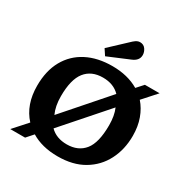

<svg xmlns="http://www.w3.org/2000/svg" viewBox="-211 -1131 1286 1323"><g transform="rotate(30 432.0 -469.0)"><path d="M50 14 147 -94Q61 -187 61 -338Q61 -457 108 -541Q155 -625 241 -669.5Q327 -714 444 -714Q566 -714 654 -662L701 -714H818L722 -607Q761 -563 783 -502.5Q805 -442 805 -367Q805 -259 760.5 -172.5Q716 -86 631.5 -36Q547 14 426 14Q363 14 310 0.5Q257 -13 215 -39L168 14ZM265 -222 562 -561Q512 -613 427 -613Q336 -613 287.5 -551.5Q239 -490 239 -357Q239 -278 265 -222ZM439 -89Q529 -89 578 -149.5Q627 -210 627 -349Q627 -425 604 -478L306 -139Q356 -89 439 -89ZM365 -747 334 -794 478 -929Q493 -942 504 -947Q515 -952 526 -952Q555 -952 570.5 -930Q586 -908 586 -883Q586 -839 534 -818Z"/></g></svg>

Font: Literata 7pt
Style: Bold
Weight: 700
Designer: Latin by Veronika Burian and Jose Scaglione. Greek by Irene Vlachou. Cyrillic by Vera Evstafieva.
Foundry: TypeTogether
Version: Version 3.002